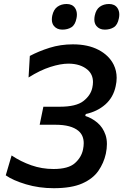

<svg xmlns="http://www.w3.org/2000/svg" viewBox="-20 -954 632 985"><path d="M255.5 11.5Q180 11.5 113.2 -8.5Q46.5 -28.5 9.5 -54.5L39.5 -156.5Q86.5 -125 140.8 -106Q195 -87 254.5 -87Q330.5 -87 364.2 -117Q398 -147 406 -187.5Q409.5 -204.5 409.5 -219.5Q409.5 -260 382 -283Q344.5 -314 265 -314H183.5L202.5 -406.5H286.5Q370.5 -406.5 407.8 -435.5Q445 -464.5 453.5 -503.5Q457 -519 457 -533Q457 -571.5 430 -595.5Q393 -627.5 331 -627.5Q291 -627.5 238 -610.5Q185 -593.5 126.5 -556.5L133 -667Q178 -691 234.2 -708.8Q290.5 -726.5 354 -726.5Q431.5 -726.5 485.5 -698.2Q539.5 -670 563.5 -621.5Q578.5 -590.5 578.5 -554.5Q578.5 -534 573.5 -512Q561.5 -454.5 520.5 -418.2Q479.5 -382 420 -369L417.5 -359Q450.5 -349 479.2 -325Q508 -301 521.5 -261.5Q528.5 -240.5 528.5 -215Q528.5 -192 523 -165.5Q512.5 -117.5 484.5 -77.2Q456.5 -37 401.8 -12.8Q347 11.5 255.5 11.5ZM517.5 -802Q490 -802 474.5 -821Q464 -834 464 -854Q464 -863 466 -873.5Q472.5 -905.5 492.2 -919.5Q512 -933.5 539.5 -933.5Q568.5 -933.5 582.5 -913Q592 -898.5 592 -879.5Q592 -870.5 590 -860.5Q583.5 -826.5 564 -814.2Q544.5 -802 517.5 -802ZM300 -802Q272 -802 256.5 -821Q246 -834 246 -854Q246 -863 248 -873.5Q255 -905.5 274.8 -919.5Q294.5 -933.5 322 -933.5Q351 -933.5 365 -913Q374.5 -898.5 374.5 -879Q374.5 -870 372.5 -860.5Q366 -826.5 346.5 -814.2Q327 -802 300 -802Z"/></svg>

Font: Heraclito Medium
Style: Italic
Weight: 500
Italic angle: -12°
Designer: Kostas Bartsokas (font) & Cristiano Sobral (main changes)
Foundry: Kostas Bartsokas (font) & Cristiano Sobral (main changes)
Version: Version 1.00;July 8, 2020;FontCreator 13.0.0.2655 64-bit